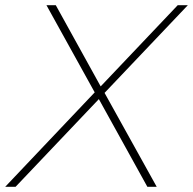

<svg xmlns="http://www.w3.org/2000/svg" viewBox="-49 -720 744 740"><path d="M354 -362 555 0H519L332 -338L11 0H-29L316 -364L130 -700H166L339 -387L636 -700H675Z"/></svg>

Font: Montserrat Alternates ExLight
Style: Italic
Weight: 275
Italic angle: -11.3°
Designer: Julieta Ulanovsky
Foundry: Julieta Ulanovsky
Version: Version 7.200